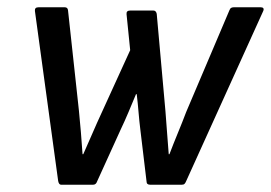

<svg xmlns="http://www.w3.org/2000/svg" viewBox="-20 -508 745 528"><path d="M148 0Q142 0 140 -10L76 -478Q75 -488 86 -488H158Q166 -488 167 -480L197 -204Q200 -175 202.5 -144Q205 -113 207 -84H209Q222 -113 234.5 -142Q247 -171 260 -199L338 -370L328 -469Q327 -479 338 -479H402Q409 -479 411 -470L435 -202Q437 -172 439.5 -142.5Q442 -113 444 -84H446Q457 -113 469 -142Q481 -171 492 -200L611 -480Q613 -485 616 -486.5Q619 -488 623 -488H697Q702 -488 704 -485.5Q706 -483 704 -478L492 -10Q490 -5 487.5 -2.5Q485 0 480 0H393Q383 0 383 -9L366 -151Q363 -175 361 -199.5Q359 -224 356 -249H354Q344 -225 333.5 -200Q323 -175 312 -152L247 -9Q244 0 236 0Z"/></svg>

Font: Sofia Sans Semi Condensed Medium
Style: Italic
Weight: 500
Italic angle: -9°
Version: Version 4.100